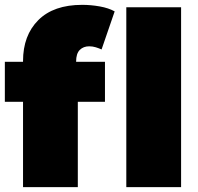

<svg xmlns="http://www.w3.org/2000/svg" viewBox="-20 -772 817 792"><path d="M413 -352H301V0H75V-352H0V-517H75V-520Q75 -626 138 -689Q201 -752 319 -752Q355 -752 391.5 -745.5Q428 -739 453 -725L399 -568Q388 -573 375 -577Q362 -581 348 -581Q324 -581 309 -566Q294 -551 294 -518V-517H413ZM501 0V-742H727V0Z"/></svg>

Font: Montserrat-Alt1 Black
Style: Regular
Weight: 900
Designer: Differentunic
Foundry: Differentunic
Version: Version 7.222